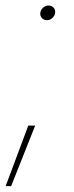

<svg xmlns="http://www.w3.org/2000/svg" viewBox="-23 -523 265 683"><path d="M-2.9 139.2 77.6 -76.2H102.1L16.6 139.2ZM144 -451.2Q132.3 -451.2 125.5 -459.5Q118.7 -467.8 120.6 -479Q122.6 -489.3 131.1 -496.3Q139.6 -503.4 149.4 -503.4Q161.1 -503.4 168 -495.4Q174.8 -487.3 172.9 -476.1Q170.9 -465.3 162.6 -458.3Q154.3 -451.2 144 -451.2Z"/></svg>

Font: Inter 24pt Thin
Style: Italic
Weight: 250
Italic angle: -9.3988°
Version: Version 4.001;git-66647c0bb